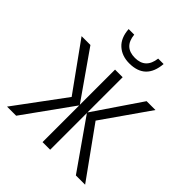

<svg xmlns="http://www.w3.org/2000/svg" viewBox="-199 -865 998 998"><g transform="rotate(45 300.0 -366.0)"><path d="M431 -732H391Q381 -649 303 -649Q223 -649 215 -732H174Q178 -671 213 -639.5Q248 -608 302 -608Q421 -608 431 -732ZM79 0 273 -270V0H329V-270L518 0H586L389 -274L570 -533H505L329 -274V-533H273V-274L92 -533H27L214 -273L12 0Z"/></g></svg>

Font: Noto Sans Mono UI Light
Style: Regular
Weight: 300
Designer: Monotype Design team
Foundry: Monotype Imaging Inc.
Version: 1.000